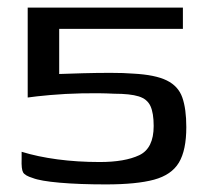

<svg xmlns="http://www.w3.org/2000/svg" viewBox="-20 -480 549 506"><path d="M471 -145Q471 -84 451.5 -51.5Q432 -19 386 -6.5Q340 6 259 6Q189 6 137.5 1.5Q86 -3 66 -11Q46 -17 41 -25.5Q36 -34 37 -61V-80Q79 -67 131.5 -60Q184 -53 243 -53Q309 -53 347 -71Q385 -89 385 -148Q385 -182 376.5 -200.5Q368 -219 345.5 -226Q323 -233 281 -233Q241 -235 196 -234Q151 -233 112 -229.5Q73 -226 53 -223V-460H462V-404H136V-285Q163 -286 199 -287Q235 -288 271 -288Q307 -288 331 -286Q389 -283 419.5 -268Q450 -253 460.5 -223Q471 -193 471 -145Z"/></svg>

Font: Genos Medium
Style: Regular
Weight: 500
Designer: Robert E. Leuschke
Foundry: Robert E. Leuschke
Version: Version 1.010; ttfautohint (v1.8.3)